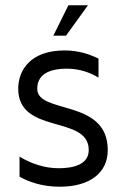

<svg xmlns="http://www.w3.org/2000/svg" viewBox="-20 -699 466 727"><path d="M239 -679 182 -564H230L313 -679H239ZM121 -363C121 -426 182 -439 233 -439C286 -439 327 -421 353 -405V-477C321 -493 278 -508 225 -508C95 -508 49 -433 49 -363C49 -188 316 -265 316 -131C316 -74 254 -62 202 -62C150 -62 98 -79 54 -106V-30C90 -10 140 8 206 8C320 8 388 -44 388 -131C388 -327 121 -265 121 -363Z"/></svg>

Font: Maven Pro
Style: Regular
Weight: 400
Designer: Joe Prince
Foundry: Joe Prince
Version: Version 1.003